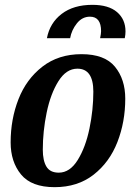

<svg xmlns="http://www.w3.org/2000/svg" viewBox="-20 -754 563 794"><path d="M498 -346Q498 -250 465.5 -166.5Q433 -83 367 -31.5Q301 20 206 20Q110 20 67 -32.5Q24 -85 24 -165Q24 -261 56.5 -344Q89 -427 155.5 -478.5Q222 -530 317 -530Q413 -530 455.5 -478Q498 -426 498 -346ZM157 -135Q157 -90 172 -65Q187 -40 223 -40Q269 -40 301.5 -92.5Q334 -145 350 -222.5Q366 -300 366 -375Q366 -470 300 -470Q254 -470 221.5 -418Q189 -366 173 -288.5Q157 -211 157 -135ZM398 -625Q398 -685 352 -685Q320 -685 298 -657.5Q276 -630 270 -596H174Q186 -659 235 -696.5Q284 -734 362 -734Q429 -734 464 -704Q499 -674 499 -624Q499 -611 496 -596H394Q398 -615 398 -625Z"/></svg>

Font: Sansita Medium Italic
Style: Regular
Weight: 500
Italic angle: -11°
Designer: Pablo Cosgaya
Foundry: Omnibus-Type
Version: Version 1.006